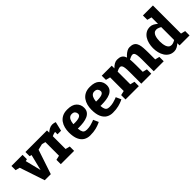

<svg xmlns="http://www.w3.org/2000/svg" viewBox="172 -1774 2855 2855"><g transform="rotate(-45 1600.0 -346.0)"><path d="M152.3 -500 239 -151.3 325.7 -500H469.7L302.7 0H175.3L8.3 -500ZM409.7 -381 443 -500H523V-408.3ZM55 -391.7 -25 -411.7V-500H55ZM349 -391.7 269 -411.7V-500H349ZM95.7 -381 129 -500H209V-408.3Z M798.7 -399.7 838.7 -508ZM583 -500H723V0H583ZM865.3 -381.3Q848.3 -390.7 832.3 -395.2Q816.3 -399.7 798.7 -399.7L838.7 -508Q854.7 -508 872 -504.3Q889.3 -500.7 902.3 -495.3ZM640.3 -336.7 629.7 -340Q629.7 -340 640.7 -357Q651.7 -374 671.7 -399Q691.7 -424 718.2 -449Q744.7 -474 775.7 -491Q806.7 -508 839.7 -508L799.7 -399.7Q779.7 -399.7 752.7 -390.2Q725.7 -380.7 699.8 -368.2Q674 -355.7 657.2 -346.2Q640.3 -336.7 640.3 -336.7ZM593 -391.7 513 -411.7V-500H593ZM513 0V-91.7L613 -115L593 0ZM713 0 686.3 -118.3 793 -91.7V0ZM792.3 -348.7V-488.7L902.3 -495.3L867.3 -348.7Z M1319 -127 1356 -45Q1356 -45 1328.5 -32Q1301 -19 1249.8 -5.5Q1198.7 8 1126 8L1152.7 -88Q1195.3 -88 1232 -97.2Q1268.7 -106.3 1292.3 -115.8Q1316 -125.3 1319 -127ZM931 -250H1064.3Q1064.3 -185.3 1072.7 -150Q1081 -114.7 1100.2 -101.3Q1119.3 -88 1152.7 -88L1126 8Q1070 8 1026 -18Q982 -44 956.5 -101Q931 -158 931 -250ZM1155 -508Q1257 -508 1304.8 -462Q1352.7 -416 1352.7 -347Q1352.7 -301 1331 -271Q1309.3 -241 1272.3 -224.5Q1235.3 -208 1188.2 -201.5Q1141 -195 1089 -195L1011 -196L1064.3 -287.7Q1105.3 -285.7 1135.7 -288.7Q1166 -291.7 1186.2 -299Q1206.3 -306.3 1216.2 -318.5Q1226 -330.7 1226 -347Q1226 -372.3 1209.3 -392.7Q1192.7 -413 1155 -413Q1123.3 -413 1103.2 -393Q1083 -373 1073.7 -336.5Q1064.3 -300 1064.3 -250H931Q931 -298 942.8 -344Q954.7 -390 980.8 -427Q1007 -464 1049.8 -486Q1092.7 -508 1155 -508Z M1795 -127 1832 -45Q1832 -45 1804.5 -32Q1777 -19 1725.8 -5.5Q1674.7 8 1602 8L1628.7 -88Q1671.3 -88 1708 -97.2Q1744.7 -106.3 1768.3 -115.8Q1792 -125.3 1795 -127ZM1407 -250H1540.3Q1540.3 -185.3 1548.7 -150Q1557 -114.7 1576.2 -101.3Q1595.3 -88 1628.7 -88L1602 8Q1546 8 1502 -18Q1458 -44 1432.5 -101Q1407 -158 1407 -250ZM1631 -508Q1733 -508 1780.8 -462Q1828.7 -416 1828.7 -347Q1828.7 -301 1807 -271Q1785.3 -241 1748.3 -224.5Q1711.3 -208 1664.2 -201.5Q1617 -195 1565 -195L1487 -196L1540.3 -287.7Q1581.3 -285.7 1611.7 -288.7Q1642 -291.7 1662.2 -299Q1682.3 -306.3 1692.2 -318.5Q1702 -330.7 1702 -347Q1702 -372.3 1685.3 -392.7Q1668.7 -413 1631 -413Q1599.3 -413 1579.2 -393Q1559 -373 1549.7 -336.5Q1540.3 -300 1540.3 -250H1407Q1407 -298 1418.8 -344Q1430.7 -390 1456.8 -427Q1483 -464 1525.8 -486Q1568.7 -508 1631 -508Z M2017.7 -336.7 2008.7 -340Q2008.7 -340 2018.5 -357Q2028.3 -374 2046.5 -399Q2064.7 -424 2089.2 -449Q2113.7 -474 2142.8 -491Q2172 -508 2204 -508L2157.3 -399.7Q2138.3 -399.7 2114.7 -390.2Q2091 -380.7 2068.7 -368.2Q2046.3 -355.7 2032 -346.2Q2017.7 -336.7 2017.7 -336.7ZM2205.7 -250Q2205.7 -302.3 2201.2 -335.3Q2196.7 -368.3 2185.8 -384Q2175 -399.7 2156.3 -399.7L2203 -508Q2248 -508 2275.3 -494.5Q2302.7 -481 2317.3 -454.5Q2332 -428 2337.8 -390Q2343.7 -352 2344.7 -302L2345.7 -250ZM2278.3 -336.7 2269.3 -350Q2269.3 -350 2280.5 -366Q2291.7 -382 2311.2 -405.5Q2330.7 -429 2355.8 -452.5Q2381 -476 2408.8 -492Q2436.7 -508 2464.7 -508L2418 -399.7Q2401.7 -399.7 2378.3 -390.2Q2355 -380.7 2332 -368.2Q2309 -355.7 2293.7 -346.2Q2278.3 -336.7 2278.3 -336.7ZM1944 0V-500H2084V0ZM2205.7 0V-250H2345.7V0ZM2467.3 0V-250H2607.3V0ZM2467.3 -250Q2467.3 -302.3 2462.8 -335.3Q2458.3 -368.3 2447.5 -384Q2436.7 -399.7 2418 -399.7L2464.7 -508Q2509.7 -508 2537 -494.5Q2564.3 -481 2579 -454.5Q2593.7 -428 2599.5 -390Q2605.3 -352 2606.3 -302L2607.3 -250ZM1874 0V-91.7L1974 -115L1954 0ZM2074 0 2047.3 -118.3 2154 -91.7V0ZM2597.3 0 2570.7 -118.3 2677.3 -91.7V0ZM1954 -391.7 1874 -411.7V-500H1954ZM2335.7 0 2309 -118.3 2415.7 -91.7V0Z M3010.3 -60V-700H3150.3V-70ZM3010.3 -60 3150.3 -70V0H3010.3ZM3093 -163.3 3103.7 -160Q3103.7 -160 3092.7 -143Q3081.7 -126 3061.7 -101Q3041.7 -76 3015.2 -51Q2988.7 -26 2957.7 -9Q2926.7 8 2893.7 8L2933.7 -87Q2954 -87 2980.8 -98.5Q3007.7 -110 3033.5 -125.2Q3059.3 -140.3 3076.2 -151.8Q3093 -163.3 3093 -163.3ZM3093 -336.7Q3093 -336.7 3076.2 -348.2Q3059.3 -359.7 3033.5 -374.3Q3007.7 -389 2980.8 -400.5Q2954 -412 2933.7 -412L2893.7 -508Q2926.7 -508 2957.7 -491Q2988.7 -474 3015.2 -449Q3041.7 -424 3061.7 -399Q3081.7 -374 3092.7 -357Q3103.7 -340 3103.7 -340ZM2933.7 -412Q2904.3 -412 2886.5 -396.2Q2868.7 -380.3 2859.7 -355Q2850.7 -329.7 2847.3 -302Q2844 -274.3 2844 -250Q2844 -225.7 2847.3 -197.5Q2850.7 -169.3 2859.7 -144Q2868.7 -118.7 2886.5 -102.8Q2904.3 -87 2933.7 -87L2893.7 8Q2844 8 2807.7 -14Q2771.3 -36 2747.8 -73Q2724.3 -110 2713.2 -156Q2702 -202 2702 -250Q2702 -298 2713.2 -344Q2724.3 -390 2747.8 -427Q2771.3 -464 2807.7 -486Q2844 -508 2893.7 -508ZM2940.3 -700H3020.3L3039.7 -581.7L2940.3 -608.3ZM3140.3 0 3113.7 -118.3 3220.3 -91.7V0Z"/></g></svg>

Font: Epunda Slab Light
Style: Regular
Weight: 300
Designer: Simon Atzbach
Foundry: typofactur
Version: Version 1.102